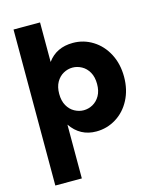

<svg xmlns="http://www.w3.org/2000/svg" viewBox="-143 -835 965 1196"><g transform="rotate(-15 339.5 -237.0)"><path d="M233 -485Q290 -564 397 -564Q466 -564 524.5 -527.5Q583 -491 617 -426Q651 -361 651 -278Q651 -195 617 -130Q583 -65 524.5 -29Q466 7 397 7Q293 7 233 -81V266H62V-740H233ZM477 -278Q477 -323 459.5 -354Q442 -385 413.5 -400.5Q385 -416 355 -416Q324 -416 296 -400.5Q268 -385 250.5 -354.5Q233 -324 233 -279Q233 -234 250.5 -203Q268 -172 296.5 -156.5Q325 -141 355 -141Q386 -141 414 -156.5Q442 -172 459.5 -202.5Q477 -233 477 -278Z"/></g></svg>

Font: MSTAGE
Style: Bold
Weight: 700
Designer: Ninad Kale (Devanagari), Jonny Pinhorn (Latin)
Foundry: Indian Type Foundry
Version: 4.004